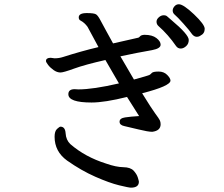

<svg xmlns="http://www.w3.org/2000/svg" viewBox="-20 -823 1040 893"><path d="M588.9 49.8Q579.1 49.8 533.9 38.8Q488.8 27.8 423.3 -1Q357.9 -29.8 292 -76.2Q233.9 -118.2 233.9 -187Q233.9 -212.9 245.4 -223.4Q256.8 -233.9 261.2 -233.9Q283.2 -233.9 285.2 -202.9Q287.1 -171.9 307.1 -152.8Q376 -92.8 474.1 -62Q520 -45.9 553.5 -45.4Q586.9 -44.9 601.6 -29.1Q616.2 -13.2 621.1 2.9Q626 19 626 22Q626 49.8 588.9 49.8ZM820.8 -597.2Q807.1 -597.2 798.8 -608.9Q762.2 -662.1 716.8 -702.1Q708 -710 708 -722.2Q708 -732.9 718.5 -742.4Q729 -752 741.2 -752Q752 -752 757.1 -747.1Q762.2 -742.2 776.9 -730Q857.9 -662.1 857.9 -637.2Q857.9 -619.1 845.5 -608.2Q833 -597.2 820.8 -597.2ZM688 -210Q668.9 -210 624.5 -220.9Q580.1 -231.9 558.1 -236.6Q536.1 -241.2 536.1 -257.1Q536.1 -272.9 561.5 -276.9Q586.9 -280.8 627 -283.2L570.8 -372.1Q466.8 -346.2 405.8 -346.2Q297.9 -346.2 297.9 -384.8Q297.9 -408.2 327.1 -408.2L344.2 -407.2Q413.1 -407.2 533.2 -435.1L470.2 -543.9Q374 -522 324.5 -503.9Q274.9 -485.8 261.2 -485.8Q245.1 -485.8 229 -497.3Q212.9 -508.8 203.4 -521.5Q193.8 -534.2 193.8 -539.1Q193.8 -554.2 215.8 -554.2L233.9 -551.8Q254.9 -551.8 273.9 -558.1Q357.9 -585 438 -604L387.2 -698.2Q373 -717.8 355 -727.1Q346.2 -731 346.2 -742.2Q346.2 -762.2 383.8 -762.2Q418 -762.2 427 -756.1Q436 -750 447 -729Q458 -708 474.6 -678Q491.2 -647.9 505.9 -621.1L620.1 -647Q627 -647.9 631.6 -654.1Q636.2 -660.2 651.9 -661.1Q688 -661.1 707.5 -646Q727.1 -630.9 727.1 -615.2Q727.1 -597.2 687 -589.8Q619.1 -578.1 540 -561L603 -453.1Q668.9 -471.2 674.6 -474.1Q680.2 -477.1 686 -483.6Q691.9 -490.2 717.8 -490.2Q742.2 -490.2 757.6 -474.6Q772.9 -459 772.9 -448.2Q772.9 -422.9 641.1 -389.2Q685.1 -317.9 702.1 -294.9Q719.2 -272 723.1 -263.9Q727.1 -255.9 727.1 -245.1Q727.1 -214.8 688 -210ZM895 -651.9Q883.8 -651.9 874 -663.1Q862.8 -680.2 833.5 -712.6Q804.2 -745.1 793.7 -753.7Q783.2 -762.2 783.2 -773.9Q783.2 -784.2 791.5 -793.7Q799.8 -803.2 812 -803.2Q833 -803.2 882.6 -756.1Q932.1 -709 932.1 -689Q932.1 -667 912.1 -657.2Q904.8 -651.9 895 -651.9Z"/></svg>

Font: LXGW WenKai Screen
Style: Regular
Weight: 400
Designer: LXGW / Fontworks Inc.
Foundry: LXGW / Fontworks Inc.
Version: Version 1.510;January 18,2025